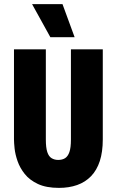

<svg xmlns="http://www.w3.org/2000/svg" viewBox="-20 -900 567 934"><path d="M267 14Q205 14 164.5 -5Q124 -24 100.5 -53.5Q77 -83 65.5 -116Q54 -149 51 -177.5Q48 -206 48 -222V-660H203V-221Q203 -182 210 -160.5Q217 -139 231 -130.5Q245 -122 263 -122Q283 -122 296.5 -130.5Q310 -139 317.5 -160Q325 -181 325 -221V-660H480V-222Q480 -161 465.5 -116.5Q451 -72 423 -43Q395 -14 355.5 0Q316 14 267 14ZM225 -719 136 -880H284L343 -719Z"/></svg>

Font: Bricolage Grotesque Condensed ExtraBold
Style: Regular
Weight: 800
Width: 3
Designer: Mathieu Triay
Foundry: Atelier Triay
Version: Version 1.000;gftools[0.9.30]